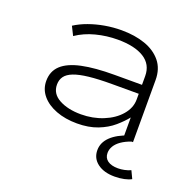

<svg xmlns="http://www.w3.org/2000/svg" viewBox="-122 -629 968 948"><g transform="rotate(20 362.0 -154.5)"><path d="M310 8Q248 8 199.5 -10.5Q151 -29 123.5 -62Q96 -95 96 -138Q96 -189 130 -220.5Q164 -252 232 -266.5Q300 -281 403 -281H562V-234H406Q335 -234 286 -228.5Q237 -223 207.5 -211.5Q178 -200 165 -182Q152 -164 152 -139Q152 -91 198 -66Q244 -41 313 -41Q375 -41 429 -63Q483 -85 515 -122.5Q547 -160 547 -204V-327Q547 -388 497.5 -419Q448 -450 359 -450Q301 -450 245 -435.5Q189 -421 145 -391L122 -437Q153 -457 192 -471Q231 -485 274 -492.5Q317 -500 361 -500Q431 -500 485 -481Q539 -462 570.5 -423.5Q602 -385 602 -326V0H550V-111L551 -112Q530 -85 497 -56.5Q464 -28 417.5 -10Q371 8 310 8ZM574 191Q518 191 484 165.5Q450 140 450 97Q450 57 482 26Q514 -5 574 -25L594 0Q565 10 544 24.5Q523 39 512.5 56.5Q502 74 502 93Q502 119 521.5 133Q541 147 576 147Q592 147 609 143.5Q626 140 642 133L661 173Q647 181 624 186Q601 191 574 191Z"/></g></svg>

Font: Nunito Sans 7pt Expanded ExtraLight
Style: Regular
Weight: 250
Width: 7
Designer: Vernon Adams
Foundry: Vernon Adams
Version: Version 3.101;gftools[0.9.27]